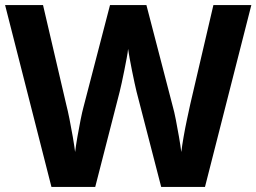

<svg xmlns="http://www.w3.org/2000/svg" viewBox="-20 -734 1007 754"><path d="M967 -714 785 0H613L516 -375Q513 -386 508.5 -408Q504 -430 498.5 -456Q493 -482 489 -505.5Q485 -529 483 -542Q482 -529 477.5 -505.5Q473 -482 468 -456.5Q463 -431 458 -408.5Q453 -386 450 -374L354 0H182L0 -714H149L240 -324Q246 -301 253 -266Q260 -231 266 -196Q272 -161 275 -137Q278 -162 284 -196.5Q290 -231 296.5 -263.5Q303 -296 308 -314L412 -714H555L659 -314Q664 -297 670.5 -264Q677 -231 683 -196Q689 -161 692 -137Q695 -162 701 -196.5Q707 -231 714.5 -266Q722 -301 727 -324L818 -714Z"/></svg>

Font: Noto Sans Vithkuqi
Style: Bold
Weight: 700
Version: Version 1.001; ttfautohint (v1.8.4.7-5d5b)